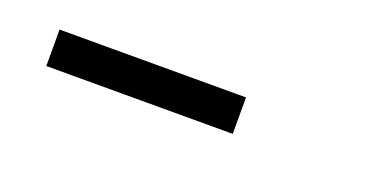

<svg xmlns="http://www.w3.org/2000/svg" viewBox="-21 -784 462 240"><g transform="rotate(20 210.0 -664.0)"><path d="M34.5 -688.5H282.5V-640H34.5Z"/></g></svg>

Font: Big Shoulders Stencil Text Thin
Style: Regular
Weight: 400
Version: Version 2.001